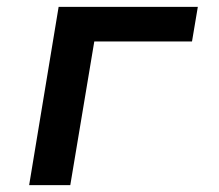

<svg xmlns="http://www.w3.org/2000/svg" viewBox="-20 -540 640 560"><path d="M65 0 151 -520H557L540 -419H255L185 0Z"/></svg>

Font: Iosevka SS04 Extended Oblique
Style: Bold
Weight: 700
Width: 7
Italic angle: -9°
Monospace: yes
Designer: Belleve Invis
Foundry: Belleve Invis
Version: Version 19.0.0; ttfautohint (v1.8.4)